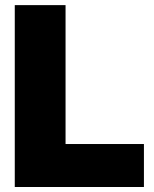

<svg xmlns="http://www.w3.org/2000/svg" viewBox="-20 -748 615 768"><path d="M39.1 0V-727.5H242.2V-171.9H555.7V0Z"/></svg>

Font: Inter Display Black
Style: Regular
Weight: 900
Designer: Rasmus Andersson
Foundry: rsms
Version: Version 4.000;git-a52131595